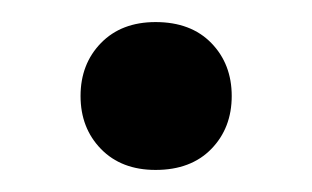

<svg xmlns="http://www.w3.org/2000/svg" viewBox="-20 -146 283 174"><path d="M121 8Q90 8 71.5 -11Q53 -30 53 -59Q53 -88 71.5 -107Q90 -126 121 -126Q153 -126 171.5 -107Q190 -88 190 -59Q190 -30 171.5 -11Q153 8 121 8Z"/></svg>

Font: Montagu Slab
Style: Bold
Weight: 700
Designer: Florian Karsten
Foundry: Florian Karsten
Version: Version 1.000